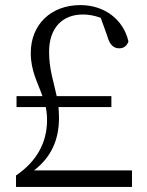

<svg xmlns="http://www.w3.org/2000/svg" viewBox="-20 -735 577 755"><path d="M43 0H499V-65H114C180 -116 212 -183 212 -272C212 -287 211 -301 210 -314H418V-357H203C191 -414 173 -462 173 -531C173 -625 225 -678 306 -678C329 -678 351 -674 376 -665L401 -596C411 -558 427 -545 449 -545C466 -545 479 -554 485 -572C466 -657 392 -715 296 -715C180 -715 101 -638 101 -527C101 -455 129 -409 147 -357H45V-314H160C163 -299 165 -281 165 -263C165 -174 124 -100 43 -45Z"/></svg>

Font: Kiri Minchoo Light
Style: Regular
Weight: 300
Designer: Ryoko NISHIZUKA 西塚涼子 (kana & ideographs); Frank Grießhammer (Latin, Greek & Cyrillic);
akenotsuki.com/eyeben/fonts/ (U+
Foundry: Adobe
akenotsuki.com/eyeben/fonts/
Version: Version 4.002;hotconv 1.0.119;makeotfexe 2.5.65604